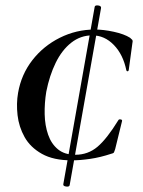

<svg xmlns="http://www.w3.org/2000/svg" viewBox="-20 -591 538 722"><path d="M218 102 336 -565Q337 -572 349 -570.5Q361 -569 360 -561L242 105Q241 112 229 110.5Q217 109 218 102ZM337 -480Q369 -480 408 -471.5Q447 -463 469 -449Q474 -445 477 -441.5Q480 -438 478 -430L464 -327Q463 -323 459.5 -323Q456 -323 455 -327Q443 -386 408 -422Q373 -458 327 -458Q283 -458 248 -430.5Q213 -403 189.5 -355Q166 -307 154 -246Q147 -203 148 -161Q149 -119 161 -84.5Q173 -50 198 -29.5Q223 -9 263 -9Q311 -9 346.5 -39Q382 -69 425 -139Q427 -143 433.5 -142Q440 -141 439 -136L413 -30Q410 -23 409 -19Q408 -15 399 -13Q357 1 318.5 6.5Q280 12 250 12Q181 12 137.5 -12.5Q94 -37 72.5 -75.5Q51 -114 46 -158Q41 -202 48 -242Q60 -311 101.5 -364.5Q143 -418 205 -449Q267 -480 337 -480Z"/></svg>

Font: Cormorant Light
Style: Italic
Weight: 300
Italic angle: -10°
Designer: Christian Thalmann (Catharsis Fonts)
Foundry: Catharsis Fonts
Version: Version 4.000